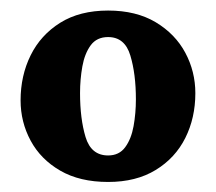

<svg xmlns="http://www.w3.org/2000/svg" viewBox="-20 -824 420 373"><path d="M20 -629Q20 -677 39.5 -716.5Q59 -756 97 -779.8Q135 -803.5 190 -803.5Q244.5 -803.5 282.5 -780.8Q320.5 -758 340 -721.5Q359.5 -685 359.5 -643Q359.5 -595 340 -556Q320.5 -517 282.5 -493.8Q244.5 -470.5 190 -470.5Q135 -470.5 97 -492.5Q59 -514.5 39.5 -550.8Q20 -587 20 -629ZM135.5 -643Q135.5 -593.5 146.2 -557.8Q157 -522 190 -522Q211.5 -522 223.2 -538Q235 -554 239.5 -579Q244 -604 244 -631Q244 -680.5 233.2 -716.2Q222.5 -752 190 -752Q168 -752 156.2 -736Q144.5 -720 140 -695Q135.5 -670 135.5 -643Z"/></svg>

Font: Besley* Heavy
Style: Regular
Weight: 800
Designer: Owen Earl
Foundry: indestructible type*
Version: Version 3.000; ttfautohint (v1.8.3)